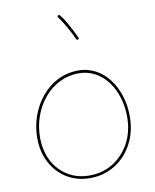

<svg xmlns="http://www.w3.org/2000/svg" viewBox="-107 -1104 958 1185"><g transform="rotate(-10 372.5 -511.5)"><path d="M360.4 1C418.9 1 471.7 -13.7 518.1 -42.5C564.5 -71.3 600.6 -111.3 627.4 -161.6C654.3 -211.9 667.5 -269.5 667.5 -334C667.5 -503.9 568.4 -666 402.3 -666C308.6 -666 229 -623.5 171.9 -554.7C114.7 -485.8 81.5 -395 81.5 -299.3C81.5 -240.2 93.8 -188.5 117.7 -143.6C166 -53.2 252.9 1 360.4 1ZM360.4 -15.6C310.1 -15.6 265.1 -27.3 225.6 -51.3C147 -98.6 99.1 -186.5 99.1 -299.3C99.1 -391.6 130.4 -478.5 185.1 -543.5C239.7 -608.4 314.5 -648.4 402.3 -648.4C554.7 -648.4 650.9 -499.5 650.9 -334C650.9 -272 638.2 -217.3 612.8 -169.4C586.9 -121.6 552.2 -84 508.8 -56.6C464.8 -29.3 415.5 -15.6 360.4 -15.6ZM339.4 -1022C336.9 -1019.5 335.4 -1017.6 335.4 -1015.1C335.4 -1013.7 336.4 -1011.7 337.9 -1009.8C352.1 -991.7 367.2 -968.3 383.3 -939.5C399.4 -910.6 413.1 -883.8 424.3 -858.9C425.8 -855.5 428.2 -853.5 431.2 -853.5C432.6 -853.5 434.1 -854 435.5 -854.5C439 -856 440.9 -858.4 440.9 -861.3C440.9 -862.8 440.4 -864.3 439.9 -865.7C428.7 -890.6 414.6 -918 398.4 -947.8C382.3 -977.5 366.7 -1001.5 351.6 -1020.5C349.1 -1022.9 347.2 -1024.4 344.7 -1024.4C343.3 -1024.4 341.3 -1023.4 339.4 -1022Z"/></g></svg>

Font: Mikhak Thin
Style: Regular
Weight: 100
Designer: Amin Abedi
Version: Version 3.2